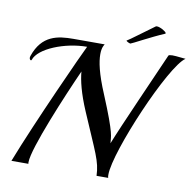

<svg xmlns="http://www.w3.org/2000/svg" viewBox="-90 -932 1037 1024"><g transform="rotate(10 429.0 -420.5)"><path d="M858 -697C847 -697 810 -703 786 -703C775 -703 766 -701 765 -698C710 -572 581 -283 542 -184C537 -221 550 -225 463 -434C418 -540 406 -602 406 -642C406 -679 417 -693 420 -698H298C282 -698 266 -698 251 -698C166 -698 81 -686 41 -569C40 -565 39 -562 39 -559C39 -551 44 -546 47 -546C49 -546 50 -547 51 -549C72 -614 211 -669 330 -669C311 -632 125 -224 38 0H130C129 -2 129 -5 129 -9C129 -84 261 -396 323 -534C327 -486 343 -419 382 -328C471 -119 496 -80 499 0H562C560 -5 560 -11 560 -18C560 -142 774 -642 858 -697ZM728 -810C730 -811 730 -812 730 -813C730 -821 696 -841 678 -841C675 -841 673 -840 671 -839C622 -804 545 -745 531 -738C531 -735 548 -726 554 -726C559 -726 657 -780 728 -810Z"/></g></svg>

Font: Playball
Style: Regular
Weight: 400
Designer: Robert E. Leuschke
Foundry: Robert E. Leuschke
Version: Version 1.001